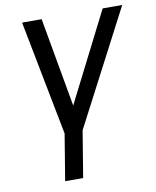

<svg xmlns="http://www.w3.org/2000/svg" viewBox="-84 -610 713 880"><g transform="rotate(-10 272.5 -170.0)"><path d="M79.5 -545.5H170.5L244.3 -130.7L454.5 -545.5H545.5L267 -11.4L231.5 204.5H147.7L183.2 -11.4Z"/></g></svg>

Font: Karasuma Gothic
Style: Italic
Weight: 400
Italic angle: -9.39999°
Designer: Rasmus Andersson / Ryoko Nishizuka
Foundry: Genbu
Version: Version 1.00